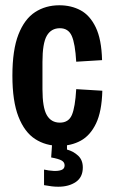

<svg xmlns="http://www.w3.org/2000/svg" viewBox="-20 -541 430 728"><path d="M205 12Q153 12 113 -14Q73 -40 50 -98.5Q27 -157 27 -254Q27 -352 50 -410.5Q73 -469 113 -495Q153 -521 205 -521Q250 -521 285.5 -502Q321 -483 343 -437.5Q365 -392 367 -313L269 -307Q265 -376 252 -405Q239 -434 207 -434Q174 -434 157.5 -405.5Q141 -377 141 -306V-203Q141 -133 157.5 -104.5Q174 -76 207 -76Q240 -76 252.5 -105Q265 -134 269 -203L368 -197Q366 -118 344 -72.5Q322 -27 286 -7.5Q250 12 205 12ZM201 167Q188 167 176 165.5Q164 164 147 161V102Q165 106 183 107Q201 108 213 103.5Q225 99 225 86Q225 74 213.5 67.5Q202 61 174 56L178 -2H234V26Q259 33 276.5 49.5Q294 66 294 94Q294 131 267.5 149Q241 167 201 167Z"/></svg>

Font: Special Gothic Condensed Medium
Style: Regular
Weight: 500
Width: 3
Designer: Alistair McCready
Foundry: Monolith
Version: Version 1.000; ttfautohint (v1.8.4.7-5d5b)